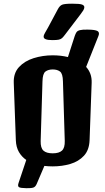

<svg xmlns="http://www.w3.org/2000/svg" viewBox="-20 -891 568 1035"><path d="M122.1 123.5Q89.8 123 82 117.7Q74.2 112.3 80.1 95.2L121.6 -28.8Q97.2 -45.4 82 -71.5Q66.9 -97.7 65.4 -134.8L54.2 -444.3Q52.2 -496.6 82.3 -529.3Q112.3 -562 161.1 -577.4Q210 -592.8 264.2 -592.8Q307.6 -592.8 346.2 -583.5L382.8 -696.8Q387.2 -709.5 392.3 -717.3Q397.5 -725.1 410.9 -728.5Q424.3 -731.9 452.1 -731.4Q494.1 -731 506.1 -723.4Q518.1 -715.8 510.7 -697.3L444.3 -530.3Q459.5 -513.7 467.3 -492.2Q475.1 -470.7 474.1 -444.3L462.9 -135.3Q460.9 -82 432.4 -51.3Q403.8 -20.5 359.4 -7.3Q314.9 5.9 264.6 5.9Q240.7 5.9 219.2 3.4L178.2 99.6Q171.4 116.2 159.7 120.1Q147.9 124 122.1 123.5ZM264.2 -64.5Q298.3 -64.5 314.2 -79.3Q330.1 -94.2 329.1 -131.3L319.3 -452.6Q318.4 -494.1 303.5 -505.4Q288.6 -516.6 264.2 -516.6Q240.2 -516.6 225.1 -505.4Q210 -494.1 209 -452.6L199.2 -130.9Q198.2 -93.8 214.1 -79.1Q230 -64.5 264.2 -64.5ZM262.2 -674.8Q215.3 -674.8 215.3 -692.9Q215.3 -702.1 222.4 -713.6Q229.5 -725.1 239.3 -743.2L291.5 -840.8Q301.8 -860.4 315.2 -865.7Q328.6 -871.1 369.1 -871.1Q409.7 -871.1 422.1 -866.5Q434.6 -861.8 434.6 -852.1Q434.6 -844.2 428.7 -834.7Q422.9 -825.2 414.1 -814L330.1 -703.6Q321.3 -691.9 314.7 -685.8Q308.1 -679.7 296.9 -677.2Q285.6 -674.8 262.2 -674.8Z"/></svg>

Font: Denk One
Style: Regular
Weight: 400
Designer: Irina Smirnova, Eben Sorkin
Foundry: Sorkin Type Co.f
Version: Version 1.004; ttfautohint (v1.8.4.7-5d5b);gftools[0.9.23]